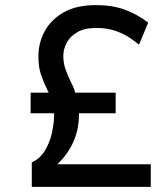

<svg xmlns="http://www.w3.org/2000/svg" viewBox="-20 -732 656 752"><path d="M104.5 0V-96Q136.5 -110.5 155.2 -141Q174 -171.5 182.2 -206.8Q190.5 -242 191.5 -271Q192 -277 192 -281Q192 -285 192 -288.5H100V-369H170.5Q168 -374.5 164.8 -381.5Q161.5 -388.5 157.5 -397Q148 -417 139.2 -444Q130.5 -471 130.5 -513.5Q130.5 -564 155 -609.5Q179.5 -655 229.2 -683.5Q279 -712 356 -712Q421 -712 469.8 -693.8Q518.5 -675.5 560.5 -643.5L524.5 -557Q510.5 -569 487.8 -584.2Q465 -599.5 432.5 -611Q400 -622.5 356 -622.5Q311.5 -622.5 283.2 -606.2Q255 -590 241.5 -565Q228 -540 228 -513Q228 -484 237 -459.5Q246 -435 257 -412Q263 -401 267.8 -389.5Q272.5 -378 274.5 -369H433V-288.5H289.5Q289.5 -285.5 289.5 -282Q289.5 -278.5 289 -273Q287.5 -221.5 267 -175.5Q246.5 -129.5 205 -88.5H570.5V0Z"/></svg>

Font: Overpass Mono Medium
Style: Regular
Weight: 500
Monospace: yes
Designer: Delve Withrington, Dave Bailey
Foundry: Delve Fonts LLC
Version: Version 4.000